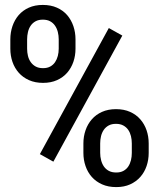

<svg xmlns="http://www.w3.org/2000/svg" viewBox="-20 -741 640 771"><path d="M21.5 -583Q21.5 -610.8 30 -636Q38.6 -661.1 54.9 -680.2Q71.3 -699.2 95.7 -710.2Q120.1 -721.2 151.9 -721.2Q184.1 -721.2 208.7 -710.2Q233.4 -699.2 249.8 -680.2Q266.1 -661.1 274.7 -636Q283.2 -610.8 283.2 -583V-545.4Q283.2 -517.6 274.7 -492.7Q266.1 -467.8 249.8 -449Q233.4 -430.2 209 -419.2Q184.6 -408.2 152.8 -408.2Q121.1 -408.2 96.4 -419.2Q71.8 -430.2 55.2 -449Q38.6 -467.8 30 -492.7Q21.5 -517.6 21.5 -545.4ZM88.9 -545.4Q88.9 -530.3 92.3 -516.4Q95.7 -502.4 103.5 -491.5Q111.3 -480.5 123.3 -473.9Q135.3 -467.3 152.8 -467.3Q169.9 -467.3 181.9 -473.9Q193.8 -480.5 201.2 -491.5Q208.5 -502.4 212.2 -516.4Q215.8 -530.3 215.8 -545.4V-583Q215.8 -598.1 212.2 -612.5Q208.5 -627 200.9 -637.9Q193.4 -648.9 181.4 -655.5Q169.4 -662.1 151.9 -662.1Q134.8 -662.1 122.8 -655.5Q110.8 -648.9 103.3 -637.9Q95.7 -627 92.3 -612.5Q88.9 -598.1 88.9 -583ZM314.9 -165Q314.9 -192.9 323.5 -217.8Q332 -242.7 348.6 -261.7Q365.2 -280.8 389.6 -291.7Q414.1 -302.7 445.8 -302.7Q478 -302.7 502.4 -291.7Q526.9 -280.8 543.5 -261.7Q560.1 -242.7 568.6 -217.8Q577.1 -192.9 577.1 -165V-127Q577.1 -99.1 568.6 -74.2Q560.1 -49.3 543.5 -30.5Q526.9 -11.7 502.7 -0.7Q478.5 10.3 446.8 10.3Q414.6 10.3 389.9 -0.7Q365.2 -11.7 348.6 -30.5Q332 -49.3 323.5 -74.2Q314.9 -99.1 314.9 -127ZM382.3 -127Q382.3 -111.8 386 -97.7Q389.6 -83.5 397.2 -72.5Q404.8 -61.5 417 -54.9Q429.2 -48.3 446.8 -48.3Q463.9 -48.3 475.8 -54.9Q487.8 -61.5 495.1 -72.5Q502.4 -83.5 505.9 -97.7Q509.3 -111.8 509.3 -127V-165Q509.3 -180.2 505.9 -194.3Q502.4 -208.5 494.9 -219.5Q487.3 -230.5 475.1 -237.1Q462.9 -243.7 445.8 -243.7Q428.2 -243.7 416.3 -237.1Q404.3 -230.5 396.7 -219.5Q389.2 -208.5 385.7 -194.3Q382.3 -180.2 382.3 -165ZM194.3 -91.8 140.1 -122.1 417 -628.4 471.2 -598.1Z"/></svg>

Font: TypoPRO Roboto Mono
Style: Regular
Weight: 400
Designer: Google
Version: Version 2.000986; 2015; ttfautohint (v1.3)